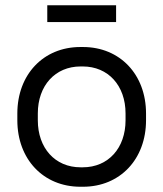

<svg xmlns="http://www.w3.org/2000/svg" viewBox="-20 -705 622 731"><path d="M160 -621H422V-685H160ZM286 6H296C437 6 536 -99 536 -247V-273C536 -421 437 -526 296 -526H286C145 -526 46 -421 46 -273V-247C46 -99 145 6 286 6ZM287 -68C189 -68 124 -142 124 -247V-273C124 -379 190 -452 287 -452H295C392 -452 458 -379 458 -273V-247C458 -142 393 -68 295 -68Z"/></svg>

Font: Fixel Text Regular
Style: Regular
Weight: 400
Width: 4
Designer: AlfaBravo + MacPaw
Foundry: Kyrylo Tkachov, Marchela Mozhyna, Serhii Makarenko, Maria Weinstein, Zakhar Kryvoshyya
Version: Version 1.211